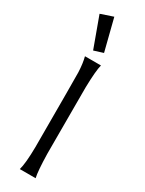

<svg xmlns="http://www.w3.org/2000/svg" viewBox="-225 -885 691 915"><g transform="rotate(30 121.0 -427.0)"><path d="M77 -621H165Q156 -587 154 -494V-310V-129Q156 -35 164 0H77Q88 -38 89 -128Q89 -509 88 -539Q86 -587 77 -621ZM104 -854 148 -680 97 -664 36 -831Z"/></g></svg>

Font: GFS Neohellenic Rg
Style: Regular
Weight: 400
Designer: Takis Katsoulidis and George D. Matthiopoulos
Foundry: Takis Katsoulidis and George D. Matthiopoulos
Version: Version 1.0